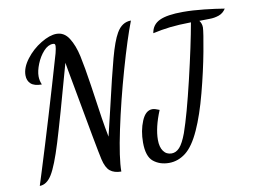

<svg xmlns="http://www.w3.org/2000/svg" viewBox="-84 -844 1394 1055"><g transform="rotate(-10 613.0 -317.0)"><path d="M79 14Q167 -267 268 -616Q275 -644 275 -655Q275 -663 272.5 -666Q270 -669 262 -669Q235 -669 210 -641.5Q185 -614 169.5 -575.5Q154 -537 154 -507Q154 -483 164 -460Q122 -460 103 -477.5Q84 -495 84 -525Q84 -568 119 -614Q154 -660 203.5 -690Q253 -720 291 -720Q334 -720 360 -679Q386 -638 399.5 -576Q413 -514 429 -407Q447 -280 456 -222.5Q465 -165 475 -114L513 -273Q552 -442 577 -534.5Q602 -627 626 -668Q656 -721 707 -721Q671 -628 624 -463Q577 -298 544 -142.5Q511 13 511 87Q472 87 449 68.5Q426 50 415 1Q403 -50 332 -443Q324 -487 319 -514Q314 -541 312 -555Q229 -253 191 -129.5Q153 -6 124 40.5Q95 87 56 87ZM656 -49Q656 -115 678 -168Q700 -221 738 -221Q752 -221 777 -210Q739 -118 739 -49Q739 -9 755.5 14Q772 37 801 37Q826 37 846 15Q866 -7 886 -61Q920 -158 964 -344Q1008 -530 1030 -654Q960 -653 912.5 -647.5Q865 -642 816 -631Q823 -678 865.5 -698Q908 -718 996 -718Q1051 -718 1115 -711Q1179 -704 1226 -696Q1211 -672 1186 -663.5Q1161 -655 1135 -655L1077 -654Q1090 -637 1090 -615Q1089 -588 1069.5 -483Q1050 -378 1019 -260Q988 -142 952 -63Q915 19 872 52.5Q829 86 778 86Q727 86 691.5 57.5Q656 29 656 -49Z"/></g></svg>

Font: Dancing Script
Style: Bold
Weight: 700
Designer: Pablo Impallari
Foundry: Pablo Impallari
Version: Version 2.000